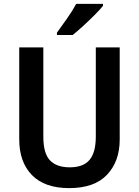

<svg xmlns="http://www.w3.org/2000/svg" viewBox="-20 -958 716 988"><path d="M596 -240Q596 -128 531 -59Q466 10 336 10Q210 10 144.5 -57Q79 -124 79 -241V-714H203V-254Q203 -169 237 -133Q271 -97 339 -97Q409 -97 441 -135.5Q473 -174 473 -255V-714H596ZM510 -928Q495 -909 467 -881Q439 -853 408.5 -825Q378 -797 354 -778H273V-790Q297 -823 325.5 -863.5Q354 -904 372 -938H510Z"/></svg>

Font: Noto Sans Sinhala UI SemiCondensed SemiBold
Style: Regular
Weight: 600
Width: 4
Designer: Jelle Bosma - Monotype Design Team
Foundry: Monotype Imaging Inc.
Version: Version 2.006; ttfautohint (v1.8.4.7-5d5b)